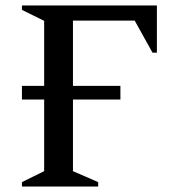

<svg xmlns="http://www.w3.org/2000/svg" viewBox="-20 -680 639 700"><path d="M60 0V-16L141 -56V-317H60V-367H141V-604L60 -644V-660H552V-488H536L471 -605H246V-367H419V-317H246V-56L338 -16V0Z"/></svg>

Font: Spectral SC Medium
Style: Regular
Weight: 500
Designer: Jean-Baptiste Levee
Foundry: Production Type
Version: Version 2.001